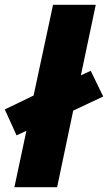

<svg xmlns="http://www.w3.org/2000/svg" viewBox="-38 -780 450 800"><path d="M22 0H200L267 -319L392 -378L340 -485L299 -466L361 -760H183L102 -382L-18 -324L31 -216L72 -235Z"/></svg>

Font: Noto Sans SemiCondensed Black
Style: Italic
Weight: 900
Width: 4
Italic angle: -12°
Designer: Monotype Design Team
Foundry: Monotype Imaging Inc.
Version: Version 2.013